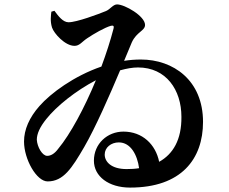

<svg xmlns="http://www.w3.org/2000/svg" viewBox="-20 -803 1040 871"><path d="M291 -702C265 -702 244 -731 227 -754L213 -750C211 -732 207 -707 216 -678C225 -651 275 -595 318 -595C341 -595 351 -613 375 -629C406 -650 455 -678 483 -686C495 -689 498 -684 495 -673C481 -619 462 -560 440 -501C315 -458 210 -380 159 -322C113 -270 89 -215 89 -161C89 -80 146 20 196 20C268 20 306 -40 362 -136C413 -224 477 -370 525 -484C554 -492 581 -497 606 -497C734 -497 803 -395 803 -273C804 -169 765 -104 702 -69C686 -148 626 -206 540 -206C467 -206 406 -151 406 -74C406 -3 473 48 570 48C803 48 901 -82 901 -250C901 -439 766 -533 619 -533C593 -533 568 -531 543 -527L578 -611C600 -659 638 -663 638 -690C638 -730 546 -783 511 -783C493 -783 480 -761 461 -753C427 -739 328 -702 291 -702ZM611 -40C593 -37 574 -36 554 -36C485 -36 455 -69 455 -102C455 -134 484 -157 519 -157C573 -157 603 -100 611 -40ZM415 -439C363 -313 299 -194 244 -128C227 -105 210 -96 194 -96C172 -96 149 -136 147 -169C147 -196 161 -227 190 -263C236 -321 323 -391 415 -439Z"/></svg>

Font: Noto Serif SC
Style: Bold
Weight: 700
Designer: Ryoko NISHIZUKA 西塚涼子 (kana & ideographs); Frank Grießhammer (Latin, Greek & Cyrillic); Wenlong ZHANG 张文龙 (bopomofo); San
Foundry: Adobe
Version: Version 2.001;hotconv 1.1.0;makeotfexe 2.6.0